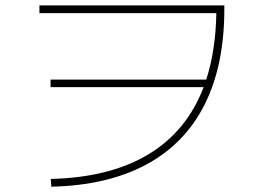

<svg xmlns="http://www.w3.org/2000/svg" viewBox="-20 -705 978 725"><path d="M749 -376H170.9V-404.3H758.8Q794.4 -514.2 796.9 -655.3H128.9V-684.6H827.1V-670.9Q827.1 -458 752.4 -309.8Q677.7 -161.6 531.7 -83.3Q385.7 -4.9 173.8 0L171.9 -29.3Q395 -34.7 540.3 -122.1Q685.5 -209.5 749 -376Z"/></svg>

Font: Pretendard Thin
Style: Regular
Weight: 100
Designer: Base glyphs from Inter by Rasmus Andersson; Hangeul glyphs from Noto Sans CJK(Source Han Sans) by Jang Soo-young and Kan
Foundry: Kil Hyung-jin
Version: Version 1.309